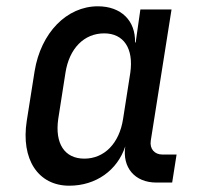

<svg xmlns="http://www.w3.org/2000/svg" viewBox="-20 -580 640 610"><path d="M200 10C285 10 353 -39 378 -115C368 -48 408 0 477 0H527L541 -89H496C471 -89 455 -107 459 -133L525 -550H426L411 -445H409C411 -514 365 -560 291 -560C192 -560 110 -476 90 -354L65 -196C46 -74 101 10 200 10ZM248 -76C185 -76 154 -124 165 -202L188 -349C200 -426 247 -474 311 -474C373 -474 405 -426 394 -349L371 -202C359 -124 311 -76 248 -76Z"/></svg>

Font: JetBrains Mono Medium
Style: Italic
Weight: 436
Italic angle: -9°
Monospace: yes
Designer: Philipp Nurullin, Konstantin Bulenkov
Foundry: JetBrains
Version: Version 2.305